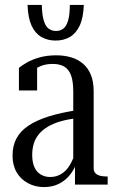

<svg xmlns="http://www.w3.org/2000/svg" viewBox="-20 -751 473 781"><path d="M295 -303 294 -270Q255 -266 225 -257Q195 -248 173.5 -235Q152 -222 138 -205Q124 -188 117.5 -167Q111 -146 111 -121Q111 -91 120 -71Q129 -51 146 -41Q163 -31 184 -31Q209 -31 229.5 -43.5Q250 -56 264.5 -80.5Q279 -105 289 -138L295 -99Q285 -66 266 -41.5Q247 -17 220 -3.5Q193 10 159 10Q123 10 93.5 -6Q64 -22 47.5 -50.5Q31 -79 31 -118Q31 -158 47 -188Q63 -218 96 -240Q129 -262 178.5 -277.5Q228 -293 295 -303ZM285 0V-93L278 -91V-378Q278 -420 269 -444.5Q260 -469 241.5 -480Q223 -491 194 -491Q158 -491 132.5 -476Q107 -461 90 -434Q91 -451 94.5 -461.5Q98 -472 103.5 -478Q109 -484 116.5 -486.5Q124 -489 131 -489V-383H57V-475Q69 -485 90 -497Q111 -509 141 -517.5Q171 -526 209 -526Q241 -526 268.5 -518Q296 -510 317 -492.5Q338 -475 349.5 -447Q361 -419 361 -379V-68Q361 -54 368 -46.5Q375 -39 387.5 -36Q400 -33 416 -33H418V0ZM206 -586Q174 -586 148.5 -600.5Q123 -615 108.5 -646.5Q94 -678 92 -731H150Q151 -691 158 -667.5Q165 -644 178 -634.5Q191 -625 208 -625Q225 -625 237.5 -634.5Q250 -644 257 -667.5Q264 -691 264 -731H321Q319 -678 304 -646.5Q289 -615 264 -600.5Q239 -586 206 -586Z"/></svg>

Font: Roboto Serif 120pt ExtraCondensed
Style: Regular
Weight: 400
Width: 2
Designer: Greg Gazdowicz
Foundry: Commercial Type
Version: Version 1.008